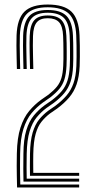

<svg xmlns="http://www.w3.org/2000/svg" viewBox="-20 -827 409 847"><path d="M112.3 -51.5Q111.9 -69.9 111.9 -94.8Q111.9 -119.7 112.3 -147.9Q113.5 -206.7 124.1 -242.4Q134.8 -278.1 152.5 -299.8Q170.2 -321.5 192.5 -338.3L224.6 -360.5Q254.1 -382.7 273.8 -405.9Q293.6 -429.1 304.3 -459.9Q315 -490.7 316.9 -535.6Q317.8 -552.2 317.8 -576.3Q317.9 -600.4 317.6 -625.7Q317.3 -651 316.3 -670.8Q313.5 -737.7 284.1 -766.3Q254.6 -794.9 190.4 -794.9Q127.1 -794.9 98.6 -766.1Q70 -737.2 67.6 -670.2Q66.9 -650.5 67 -626Q67.2 -601.6 67.8 -575.1Q68.4 -548.7 69 -522.7H54.5Q53.9 -548.2 53.3 -574.7Q52.7 -601.1 52.5 -625.9Q52.4 -650.8 53.1 -670.8Q55.8 -744.3 87.9 -775.7Q120 -807 190.4 -807Q262.7 -807 295.2 -775.5Q327.7 -744 330.8 -671.4Q331.8 -651.7 332.1 -626.1Q332.4 -600.6 332.3 -576.1Q332.3 -551.7 331.4 -535Q329.3 -488.3 318 -455.3Q306.6 -422.3 285.2 -397.1Q263.9 -371.9 232.1 -348.2L200.1 -326.1Q179 -309.9 162.8 -289.6Q146.6 -269.4 137.2 -236.2Q127.9 -203 126.8 -147.6Q126.6 -132.1 126.5 -116.7Q126.4 -101.4 126.6 -88Q126.8 -74.5 126.9 -64.4H329.2V-51.5ZM55.3 0Q54.7 -30.1 54.2 -51.6Q53.7 -73.2 53.7 -95.4Q53.7 -117.6 54.3 -149.5Q55.7 -218.9 70.2 -263.8Q84.7 -308.6 108.7 -337.4Q132.7 -366.2 162.4 -387.5L194.3 -409.7Q217.4 -428.1 230.9 -444.6Q244.4 -461.2 250.9 -482.7Q257.4 -504.2 258.9 -537.5Q259.6 -550 259.8 -566.7Q259.9 -583.5 259.8 -601.8Q259.7 -620.2 259.4 -637.5Q259 -654.9 258.4 -668.3Q256.6 -711.3 240.5 -729Q224.3 -746.6 190.4 -746.6Q157.3 -746.6 142.2 -728.5Q127 -710.4 125.6 -668.3Q124.9 -648.9 125 -625.3Q125.2 -601.7 125.8 -575.7Q126.4 -549.7 127 -522.7H112.5Q111.4 -562.7 110.7 -601Q110 -639.4 111.1 -668.8Q112.8 -717 131.2 -737.8Q149.7 -758.7 190.4 -758.7Q232.6 -758.7 251.7 -737.9Q270.8 -717.1 272.8 -669.4Q273.5 -654.8 273.9 -637.1Q274.2 -619.4 274.3 -601Q274.4 -582.7 274.2 -566Q274.1 -549.3 273.4 -536.9Q271.7 -501 264.3 -477.2Q256.9 -453.3 241.9 -435.1Q226.9 -416.9 201.9 -397.4L169.9 -375.1Q142 -355 119.4 -327.9Q96.8 -300.8 83.3 -258.3Q69.7 -215.8 68.8 -149.1Q68.5 -119.7 68.3 -98.8Q68.2 -78 68.5 -58.4Q68.9 -38.8 69.5 -12.9H329.2V0ZM83.6 -25.8Q82.7 -56.7 82.8 -82.8Q82.9 -108.8 83.3 -148.7Q83.8 -212.4 96.2 -252.5Q108.5 -292.6 129.7 -318.1Q150.8 -343.6 177.4 -363L209.4 -385.2Q236 -405.6 252.7 -425.6Q269.3 -445.6 277.7 -471.7Q286.1 -497.9 287.9 -536.5Q288.6 -549.4 288.8 -566.2Q288.9 -583.1 288.8 -601.7Q288.7 -620.2 288.4 -637.9Q288 -655.6 287.3 -670Q284.9 -724.9 261.9 -747.9Q238.9 -770.8 190.4 -770.8Q142.2 -770.8 120.4 -747.3Q98.6 -723.8 96.6 -669.1Q95.9 -649.7 96 -625.7Q96.2 -601.7 96.8 -575.3Q97.4 -548.9 98 -522.7H83.5Q82.9 -549 82.3 -575.4Q81.7 -601.8 81.5 -625.9Q81.4 -650.1 82.1 -669.8Q84.4 -730.3 109.5 -756.6Q134.5 -782.9 190.4 -782.9Q247.2 -782.9 273.2 -756.9Q299.1 -730.9 301.8 -670.3Q302.5 -656 302.9 -638.1Q303.2 -620.1 303.3 -601.4Q303.4 -582.7 303.3 -565.7Q303.1 -548.7 302.4 -536Q300.6 -494 290.9 -465.6Q281.3 -437.2 263.1 -415.6Q245 -394.1 217 -372.9L185 -350.6Q161.3 -332.9 142 -309.6Q122.6 -286.2 110.8 -248.2Q99.1 -210.2 97.8 -148.3Q97.1 -114.2 97.2 -88.1Q97.4 -62.1 97.8 -38.7H329.2V-25.8Z"/></svg>

Font: Big Shoulders Inline Thin
Style: Regular
Weight: 100
Designer: Patric King
Foundry: XO Type Co
Version: Version 2.002